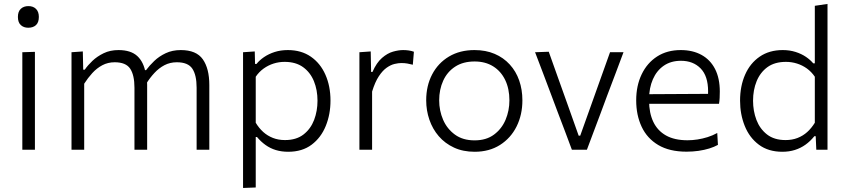

<svg xmlns="http://www.w3.org/2000/svg" viewBox="-20 -761 4304 976"><path d="M93.5 0Q93.5 -55.5 93.5 -107Q93.5 -158.5 93.5 -219.5V-269.5Q93.5 -312.5 93.5 -350Q93.5 -387.5 93.5 -423Q93.5 -458.5 93.5 -495.5L157.5 -497.5Q157.5 -460.5 157.5 -424.8Q157.5 -389 157.5 -351.2Q157.5 -313.5 157.5 -269.5V-219.5Q157.5 -158.5 157.5 -107Q157.5 -55.5 157.5 0ZM123.5 -620Q100.5 -620 85.8 -633.5Q71 -647 71 -675Q71 -702.5 85.8 -716.2Q100.5 -730 124.5 -730Q148.5 -730 163 -715.8Q177.5 -701.5 177.5 -675Q177.5 -647 163 -633.5Q148.5 -620 123.5 -620Z M343.5 0Q343.5 -55.5 343.5 -107Q343.5 -158.5 343.5 -219.5V-269.5Q343.5 -324 343.5 -381.5Q343.5 -439 343.5 -495.5L401 -499.5L403 -407H411Q426 -429 450 -451.8Q474 -474.5 507 -490.5Q540 -506.5 582.5 -506.5Q645 -506.5 678 -476Q711 -445.5 720.5 -388L724 -385Q726 -372 727 -358.2Q728 -344.5 728 -329Q728 -296.5 728 -272.5Q728 -248.5 728 -219.5Q728 -161 728 -108.2Q728 -55.5 728 0H663.5Q663.5 -55.5 663.5 -108Q663.5 -160.5 663.5 -217V-315Q663.5 -379 641.8 -411.8Q620 -444.5 563 -444.5Q528.5 -444.5 500.2 -429.5Q472 -414.5 449.2 -389.5Q426.5 -364.5 408 -335.5V-217Q408 -158 408 -106.8Q408 -55.5 408 0ZM979.5 0Q979.5 -55.5 979.5 -108Q979.5 -160.5 979.5 -217V-315Q979.5 -379 957.8 -411.8Q936 -444.5 879 -444.5Q844.5 -444.5 816.2 -429.8Q788 -415 765 -390.2Q742 -365.5 723.5 -335.5L714.5 -404.5H722.5Q739.5 -427.5 764 -451Q788.5 -474.5 822.2 -490.5Q856 -506.5 899 -506.5Q978 -506.5 1011 -459.5Q1044 -412.5 1044 -329Q1044 -296.5 1044 -272.5Q1044 -248.5 1044 -219.5Q1044 -161 1044 -108.2Q1044 -55.5 1044 0Z M1215.5 194.5Q1215.5 139 1215.5 86.2Q1215.5 33.5 1215.5 -27.5V-269.5Q1215.5 -324 1215.5 -381.5Q1215.5 -439 1215.5 -495.5L1275 -499.5L1276.5 -436H1284Q1298.5 -454.5 1322.2 -470.8Q1346 -487 1376.5 -496.8Q1407 -506.5 1443 -506.5Q1511.5 -506.5 1560 -473Q1608.5 -439.5 1634.2 -381.2Q1660 -323 1660 -249.5Q1660 -180 1636 -120.8Q1612 -61.5 1564.2 -25.5Q1516.5 10.5 1445 10.5Q1411 10.5 1382.2 1.8Q1353.5 -7 1329.8 -24Q1306 -41 1286.5 -64.5H1280V-25Q1280 34 1280 85.2Q1280 136.5 1280 192ZM1428.5 -49Q1486.5 -49 1523 -77.5Q1559.5 -106 1576.8 -151.5Q1594 -197 1594 -249Q1594 -303.5 1575.8 -348.2Q1557.5 -393 1520.5 -419.8Q1483.5 -446.5 1427 -446.5Q1398 -446.5 1371 -438Q1344 -429.5 1320.5 -412.8Q1297 -396 1280 -371V-137Q1296.5 -109.5 1318.2 -90Q1340 -70.5 1367.5 -59.8Q1395 -49 1428.5 -49Z M1807 0Q1807 -55.5 1807 -107Q1807 -158.5 1807 -219.5V-269.5Q1807 -324 1807 -381.5Q1807 -439 1807 -495.5L1864.5 -499.5L1866.5 -395.5H1873.5Q1894 -442.5 1921.8 -466.5Q1949.5 -490.5 1977.8 -498.5Q2006 -506.5 2029.5 -506.5Q2044 -506.5 2057.8 -504.5Q2071.5 -502.5 2084 -498L2078.5 -432Q2063 -436 2050 -438.2Q2037 -440.5 2019.5 -440.5Q2005.5 -440.5 1986 -436Q1966.5 -431.5 1945.8 -417Q1925 -402.5 1905.8 -373.5Q1886.5 -344.5 1871.5 -295.5V-217Q1871.5 -158 1871.5 -106.8Q1871.5 -55.5 1871.5 0Z M2393 10.5Q2333.5 10.5 2287.8 -10.8Q2242 -32 2210.5 -68.5Q2179 -105 2162.8 -152.2Q2146.5 -199.5 2146.5 -251Q2146.5 -325 2176.8 -382.8Q2207 -440.5 2262.2 -473.5Q2317.5 -506.5 2392 -506.5Q2449.5 -506.5 2494.5 -487.2Q2539.5 -468 2571.2 -433.2Q2603 -398.5 2619.2 -352Q2635.5 -305.5 2635.5 -251Q2635.5 -177.5 2606 -118.2Q2576.5 -59 2521.8 -24.2Q2467 10.5 2393 10.5ZM2392.5 -47.5Q2452 -47.5 2491.2 -76.8Q2530.5 -106 2550 -152.2Q2569.5 -198.5 2569.5 -251Q2569.5 -310 2548 -354.5Q2526.5 -399 2486.8 -423.8Q2447 -448.5 2392.5 -448.5Q2334 -448.5 2293.8 -422.2Q2253.5 -396 2233 -351Q2212.5 -306 2212.5 -251Q2212.5 -198.5 2232.5 -152.2Q2252.5 -106 2292.5 -76.8Q2332.5 -47.5 2392.5 -47.5Z M2887 0Q2869.5 -46.5 2851.8 -94.2Q2834 -142 2816.5 -187L2783.5 -275Q2763 -329.5 2742 -385.2Q2721 -441 2700 -495.5L2769.5 -498Q2793 -432.5 2815.8 -368Q2838.5 -303.5 2862.5 -237.5L2921.5 -71.5H2929.5L2989 -238Q3012.5 -304.5 3035.5 -368.2Q3058.5 -432 3081 -495.5H3149.5Q3129 -440.5 3108 -384.8Q3087 -329 3066 -274L3033 -185Q3015.5 -138 2998.2 -92.5Q2981 -47 2963.5 0Z M3470 10Q3383 10 3326.2 -23.8Q3269.5 -57.5 3241.8 -116.5Q3214 -175.5 3214 -251Q3214 -325.5 3241.8 -383.2Q3269.5 -441 3320.2 -473.8Q3371 -506.5 3440.5 -506.5Q3501.5 -506.5 3546.2 -481.8Q3591 -457 3615 -410Q3639 -363 3639 -295.5Q3639 -277.5 3638.2 -262.8Q3637.5 -248 3635 -233.5L3578 -266.5Q3579 -274.5 3579.2 -282Q3579.5 -289.5 3579.5 -296.5Q3579.5 -374.5 3541.5 -413.2Q3503.5 -452 3441.5 -452Q3390.5 -452 3354.2 -427Q3318 -402 3298.8 -358Q3279.5 -314 3279.5 -257.5V-249Q3279.5 -187 3300.8 -142Q3322 -97 3365.2 -72.5Q3408.5 -48 3475 -48Q3499.5 -48 3525.5 -52Q3551.5 -56 3577 -64Q3602.5 -72 3626 -85L3629.5 -24.5Q3610.5 -14 3585.5 -6.2Q3560.5 1.5 3531 5.8Q3501.5 10 3470 10ZM3242.5 -233.5V-282L3594 -284L3635 -270.5V-233.5Z M3957 10.5Q3885.5 10.5 3837.5 -25.5Q3789.5 -61.5 3765.8 -120.8Q3742 -180 3742 -249.5Q3742 -323 3767.5 -381.2Q3793 -439.5 3841.8 -473Q3890.5 -506.5 3959 -506.5Q3994 -506.5 4024 -497Q4054 -487.5 4076.8 -472Q4099.5 -456.5 4114 -439H4122V-494Q4122 -557 4122 -616.5Q4122 -676 4122 -731.5L4186.5 -741Q4186.5 -680 4186.5 -619.8Q4186.5 -559.5 4186.5 -494V-219.5Q4186.5 -158.5 4186.5 -107Q4186.5 -55.5 4186.5 0H4129.5L4126.5 -68.5H4119.5Q4099 -43 4074.5 -25.5Q4050 -8 4020.8 1.2Q3991.5 10.5 3957 10.5ZM3973.5 -49Q4007 -49 4034.5 -59.8Q4062 -70.5 4083.5 -90Q4105 -109.5 4122 -137V-371Q4105 -396 4081.8 -412.8Q4058.5 -429.5 4031.2 -438Q4004 -446.5 3975 -446.5Q3918 -446.5 3881.2 -419.8Q3844.5 -393 3826.2 -348.2Q3808 -303.5 3808 -249Q3808 -197 3825.2 -151.5Q3842.5 -106 3879 -77.5Q3915.5 -49 3973.5 -49Z"/></svg>

Font: Commissioner Thin Light
Style: Regular
Weight: 300
Version: Version 1.000